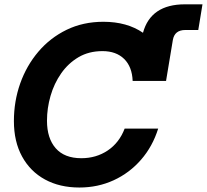

<svg xmlns="http://www.w3.org/2000/svg" viewBox="-20 -838 937 870"><path d="M339.8 11.7Q250.5 11.7 183.8 -24.7Q117.2 -61 80.1 -128.7Q43 -196.3 43 -289.6Q43 -378.9 71.5 -459.7Q100.1 -540.5 153.6 -603.5Q207 -666.5 281.7 -702.9Q356.4 -739.3 448.7 -739.3Q555.2 -739.3 627.9 -689.5Q663.1 -818.4 817.9 -818.4H897.5L878.4 -702.1H819.8Q771 -702.1 763.2 -656.7L732.4 -471.2H581.1Q578.6 -535.6 542.5 -571Q506.3 -606.4 444.3 -606.4Q382.8 -606.4 335.9 -578.9Q289.1 -551.3 257.1 -505.4Q225.1 -459.5 209 -403.6Q192.9 -347.7 192.9 -291Q192.9 -211.4 232.4 -166.3Q272 -121.1 348.6 -121.1Q416 -121.1 468.3 -156.2Q520.5 -191.4 544.9 -255.4H696.8Q671.4 -174.3 619.1 -114.3Q566.9 -54.2 495.1 -21.2Q423.3 11.7 339.8 11.7Z"/></svg>

Font: Inter Display
Style: Bold Italic
Weight: 700
Italic angle: -9.39999°
Designer: Rasmus Andersson
Foundry: rsms
Version: Version 4.000;git-a52131595